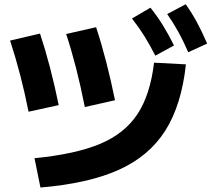

<svg xmlns="http://www.w3.org/2000/svg" viewBox="-20 -838 978 883"><path d="M688.5 -549.8 835 -542Q814.9 -355 740.2 -237.3Q665.5 -119.6 526.1 -56.9Q386.7 5.9 166 24.4L138.7 -110.4Q326.7 -128.9 439.5 -176Q552.2 -223.1 611.6 -312.3Q670.9 -401.4 688.5 -549.8ZM26.4 -651.4 164.1 -683.6Q212.9 -535.6 250 -354.5L111.3 -324.2Q77.6 -495.1 26.4 -651.4ZM284.2 -681.6 421.9 -712.9Q446.3 -639.2 468.8 -552Q491.2 -464.8 508.8 -377L370.1 -345.7Q332.5 -536.1 284.2 -681.6ZM586.9 -752.9 671.9 -802.7Q702.6 -764.2 728.8 -722.2Q754.9 -680.2 780.3 -628.9L694.3 -582Q669.4 -631.3 644 -671.9Q618.7 -712.4 586.9 -752.9ZM749 -773.4 834 -818.4Q863.3 -777.3 886.5 -734.1Q909.7 -690.9 932.6 -637.7L845.7 -597.7Q823.7 -648.4 800.8 -690.2Q777.8 -731.9 749 -773.4Z"/></svg>

Font: Pretendard ExtraBold
Style: Regular
Weight: 800
Designer: Base glyphs from Inter by Rasmus Andersson; Hangeul glyphs from Noto Sans CJK(Source Han Sans) by Jang Soo-young and Kan
Foundry: Kil Hyung-jin
Version: Version 1.309